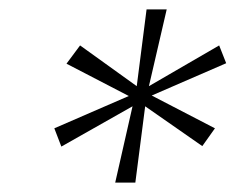

<svg xmlns="http://www.w3.org/2000/svg" viewBox="-20 -752 503 410"><path d="M226 -362 263 -525 111 -439 96 -478 255 -547 122 -616 151 -655 272 -568 293 -732H336L298 -568L448 -655L463 -617L304 -548L439 -478L412 -440L290 -525L269 -362Z"/></svg>

Font: DM Sans 24pt ExtraLight
Style: Italic
Weight: 250
Italic angle: -10°
Designer: Colophon Foundry, Jonny Pinhorn
Foundry: Colophon Foundry
Version: Version 4.004;gftools[0.9.30]